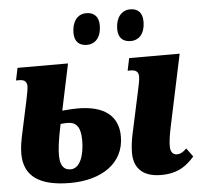

<svg xmlns="http://www.w3.org/2000/svg" viewBox="-54 -814 920 879"><g transform="rotate(-5 406.5 -374.0)"><path d="M567 -613C598 -613 632 -634 632 -698C632 -739 610 -758 576 -758C535 -758 509 -724 509 -673C509 -632 531 -613 567 -613ZM366 -613C396 -613 431 -634 431 -698C431 -739 408 -758 374 -758C333 -758 308 -724 308 -673C308 -632 330 -613 366 -613ZM234 10C377 10 483 -58 483 -182C483 -279 416 -327 297 -327C282 -327 260 -326 226 -323L271 -536H39L27 -479H44C68 -479 77 -466 77 -448C77 -434 71 -408 66 -382L35 -238C27 -200 22 -175 22 -142C22 -39 93 10 234 10ZM652 10C733 10 774 -26 805 -62L776 -101C761 -86 748 -78 732 -78C712 -78 702 -93 702 -118C702 -144 708 -178 716 -215L784 -536H552L540 -479H556C581 -479 590 -466 590 -448C590 -433 585 -410 579 -382L536 -183C531 -158 527 -129 527 -102C527 -45 555 10 652 10ZM241 -52C206 -52 193 -79 193 -121C193 -145 196 -183 213 -263C224 -264 234 -265 244 -265C281 -265 305 -246 305 -180C305 -108 283 -52 241 -52Z"/></g></svg>

Font: Noto Serif Condensed Black
Style: Italic
Weight: 900
Width: 3
Italic angle: -12°
Designer: Monotype Design Team
Foundry: Monotype Imaging Inc.
Version: Version 2.013